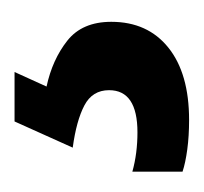

<svg xmlns="http://www.w3.org/2000/svg" viewBox="-28 -12 280 264"><g transform="rotate(-90 112.0 120.0)"><path d="M214 133Q214 183 178.5 211.5Q143 240 79 240Q57 240 38.5 237.5Q20 235 8 231V162Q33 169 62 169Q120 169 120 130Q120 107 99 96Q78 85 41 80L77 0H145L125 44Q162 52 188 72.5Q214 93 214 133Z"/></g></svg>

Font: Noto Sans Georgian SemiCondensed SemiBold
Style: Regular
Weight: 600
Width: 4
Designer: Monotype Design Team, Akaki Razmadze
Foundry: Google LLC
Version: Version 2.005; ttfautohint (v1.8.4.7-5d5b)